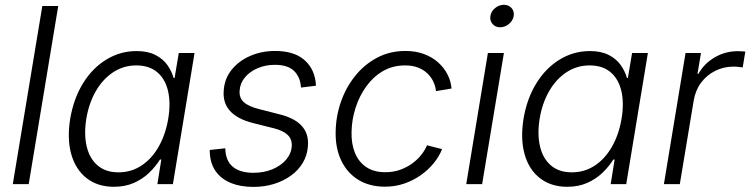

<svg xmlns="http://www.w3.org/2000/svg" viewBox="-20 -752 3063 784"><path d="M217.8 -727.5 97.2 0H32.2L152.8 -727.5Z M445.3 10.7Q378.9 10.7 334 -24.2Q289.1 -59.1 271.2 -121.6Q253.4 -184.1 266.6 -267.1Q280.8 -350.1 319.3 -412.4Q357.9 -474.6 414.6 -509Q471.2 -543.5 537.6 -543.5Q583.5 -543.5 614.5 -527.6Q645.5 -511.7 663.3 -486.6Q681.2 -461.4 689 -433.6H692.9L710 -535.6H774.4L686 0H622.6L638.7 -100.6H633.3Q615.7 -72.3 589.1 -46.6Q562.5 -21 526.6 -5.1Q490.7 10.7 445.3 10.7ZM463.9 -48.3Q516.1 -48.3 558.1 -76.2Q600.1 -104 628.2 -153.6Q656.2 -203.1 667 -267.6Q677.7 -332 666 -381.1Q654.3 -430.2 621.6 -457.5Q588.9 -484.9 536.6 -484.9Q484.4 -484.9 442.1 -457Q399.9 -429.2 371.6 -380.4Q343.3 -331.5 332.5 -267.6Q322.3 -203.6 334 -154.1Q345.7 -104.5 378.7 -76.4Q411.6 -48.3 463.9 -48.3Z M1014.6 11.2Q962.4 11.2 923.3 -4.6Q884.3 -20.5 862.1 -50.8Q839.8 -81.1 836.9 -125Q836.4 -128.9 836.4 -132.1Q836.4 -135.3 836.4 -139.6L899.9 -146.5Q900.9 -95.7 930.7 -71Q960.4 -46.4 1015.1 -46.4Q1057.6 -46.4 1092.3 -60.8Q1127 -75.2 1148.2 -99.9Q1169.4 -124.5 1171.4 -155.8Q1172.9 -183.6 1154.5 -201.2Q1136.2 -218.8 1097.2 -228.5L1013.2 -249.5Q949.7 -265.6 919.4 -298.8Q889.2 -332 893.6 -383.3Q897 -431.2 926 -467.3Q955.1 -503.4 1001.7 -523.7Q1048.3 -543.9 1103.5 -543.9Q1177.2 -543.9 1218.8 -510.5Q1260.3 -477.1 1268.6 -419.9Q1269 -415 1269.5 -411.1Q1270 -407.2 1270 -401.9L1209 -394.5Q1206.5 -437 1180.9 -462.2Q1155.3 -487.3 1102.5 -487.3Q1064 -487.3 1031.7 -473.4Q999.5 -459.5 979.7 -435.5Q960 -411.6 958.5 -381.3Q956.1 -352.5 975.8 -334.7Q995.6 -316.9 1039.1 -306.2L1119.6 -285.6Q1182.6 -270.5 1212.2 -237.8Q1241.7 -205.1 1237.3 -155.3Q1234.9 -118.2 1216.6 -87.4Q1198.2 -56.6 1167.7 -34.7Q1137.2 -12.7 1098.1 -0.7Q1059.1 11.2 1014.6 11.2Z M1551.8 10.3Q1488.8 10.3 1443.1 -17.8Q1397.5 -45.9 1373.3 -96.7Q1349.1 -147.5 1350.6 -214.4Q1351.6 -277.3 1372.1 -336.2Q1392.6 -395 1430.2 -441.9Q1467.8 -488.8 1519.8 -516.4Q1571.8 -543.9 1635.7 -543.9Q1677.7 -543.9 1711.7 -531.2Q1745.6 -518.6 1769.5 -496.8Q1793.5 -475.1 1807.4 -447.8Q1821.3 -420.4 1823.7 -390.6L1760.3 -379.9Q1758.3 -399.4 1749.8 -418Q1741.2 -436.5 1725.8 -451.7Q1710.4 -466.8 1687.7 -475.8Q1665 -484.9 1634.3 -484.9Q1583.5 -484.9 1543.7 -461.7Q1503.9 -438.5 1475.6 -399.2Q1447.3 -359.9 1431.9 -311.8Q1416.5 -263.7 1415.5 -214.4Q1414.1 -165.5 1429.2 -128.2Q1444.3 -90.8 1475.6 -69.8Q1506.8 -48.8 1553.2 -48.8Q1585.4 -48.8 1612.8 -58.3Q1640.1 -67.9 1662.1 -83.7Q1684.1 -99.6 1699.7 -119.1Q1715.3 -138.7 1723.6 -158.7L1785.2 -143.1Q1773.4 -113.3 1751 -85.7Q1728.5 -58.1 1698 -36.6Q1667.5 -15.1 1630.6 -2.4Q1593.8 10.3 1551.8 10.3Z M1883.8 0 1972.2 -535.6H2037.6L1948.7 0ZM2022 -640.6Q2002.9 -640.6 1991.2 -654.1Q1979.5 -667.5 1982.4 -686.5Q1985.4 -706.1 2001.7 -719.2Q2018.1 -732.4 2037.6 -732.4Q2057.1 -732.4 2068.8 -719.2Q2080.6 -706.1 2077.6 -686.5Q2074.2 -667.5 2058.1 -654.1Q2042 -640.6 2022 -640.6Z M2296.4 10.7Q2230 10.7 2185.1 -24.2Q2140.1 -59.1 2122.3 -121.6Q2104.5 -184.1 2117.7 -267.1Q2131.8 -350.1 2170.4 -412.4Q2209 -474.6 2265.6 -509Q2322.3 -543.5 2388.7 -543.5Q2434.6 -543.5 2465.6 -527.6Q2496.6 -511.7 2514.4 -486.6Q2532.2 -461.4 2540 -433.6H2543.9L2561 -535.6H2625.5L2537.1 0H2473.6L2489.7 -100.6H2484.4Q2466.8 -72.3 2440.2 -46.6Q2413.6 -21 2377.7 -5.1Q2341.8 10.7 2296.4 10.7ZM2314.9 -48.3Q2367.2 -48.3 2409.2 -76.2Q2451.2 -104 2479.2 -153.6Q2507.3 -203.1 2518.1 -267.6Q2528.8 -332 2517.1 -381.1Q2505.4 -430.2 2472.7 -457.5Q2439.9 -484.9 2387.7 -484.9Q2335.4 -484.9 2293.2 -457Q2251 -429.2 2222.7 -380.4Q2194.3 -331.5 2183.6 -267.6Q2173.3 -203.6 2185.1 -154.1Q2196.8 -104.5 2229.7 -76.4Q2262.7 -48.3 2314.9 -48.3Z M2690.9 0 2779.3 -535.6H2842.3L2828.1 -450.7H2832Q2855 -492.2 2898.2 -517.6Q2941.4 -543 2992.2 -543Q3000.5 -543 3009 -542.5Q3017.6 -542 3023.4 -541.5L3012.7 -476.6Q3008.3 -477.1 2997.8 -478.5Q2987.3 -480 2974.6 -480Q2935.1 -480 2900.4 -462.6Q2865.7 -445.3 2842.5 -414.1Q2819.3 -382.8 2812.5 -340.8L2755.9 0Z"/></svg>

Font: Inter 20pt Light
Style: Italic
Weight: 300
Italic angle: -9.3988°
Version: Version 4.001;git-66647c0bb